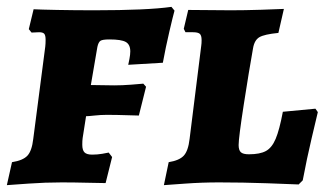

<svg xmlns="http://www.w3.org/2000/svg" viewBox="-22 -532 956 560"><path d="M218 -110Q218 -94 224.5 -87.5Q231 -81 247 -81Q262 -81 276.5 -83.5Q291 -86 295 -87L305 -74L286 2Q271 2 232.5 1Q194 0 158 0Q110 0 61 3.5Q12 7 -2 8L13 -59Q45 -64 58 -78Q71 -92 75 -127L110 -396Q111 -404 111 -416Q111 -429 107 -433.5Q103 -438 92 -438L70 -437L62 -447L76 -505Q94 -504 145 -503Q196 -502 253 -502Q408 -502 478 -512L487 -501Q483 -487 472 -440Q461 -393 453 -349L352 -343Q353 -347 355.5 -360Q358 -373 358 -382Q358 -402 345 -409.5Q332 -417 297 -417Q277 -417 271 -413Q265 -409 262 -395L243 -284L311 -283Q334 -283 360 -285Q386 -287 396 -288L404 -279L383 -195Q374 -195 346.5 -196Q319 -197 289 -197Q272 -197 253.5 -195Q235 -193 229 -193L219 -129Q218 -122 218 -110ZM456 8 470 -59Q501 -64 514 -78Q527 -92 531 -127L565 -399Q566 -405 566 -415Q566 -429 560.5 -433.5Q555 -438 541 -438H519L514 -448L527 -503L651 -502Q691 -502 739 -503.5Q787 -505 806 -506L790 -436Q749 -432 734.5 -423.5Q720 -415 716 -391Q704 -324 689 -227Q674 -130 674 -109Q674 -94 680.5 -88Q687 -82 704 -82Q736 -82 753.5 -91.5Q771 -101 782 -127Q793 -153 803 -206L898 -215L905 -205Q901 -188 887 -129Q873 -70 861 -6L849 6Q828 5 757 2.5Q686 0 617 0Q567 0 518.5 3.5Q470 7 456 8Z"/></svg>

Font: Alegreya SC ExtraBold
Style: Italic
Weight: 800
Italic angle: -7°
Designer: Juan Pablo del Peral
Foundry: Huerta Tipografica
Version: Version 2.007; ttfautohint (v1.6)